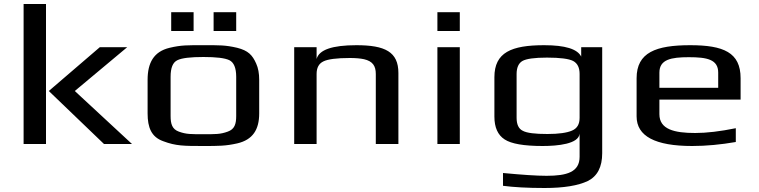

<svg xmlns="http://www.w3.org/2000/svg" viewBox="-20 -720 3797 960"><path d="M640 0 354 -265 616 -484H479L224 -265L500 0ZM210 0V-700H98V0Z M1276 -321C1276 -353 1271 -380 1261 -402C1242 -445 1221 -467 1166 -481C1106 -495 1076 -494 997 -494C918 -494 887 -495 828 -481C748 -462 718 -405 718 -321V-153C718 -82 737 -35 796 -14C859 10 901 10 997 10C1073 10 1108 10 1166 -3C1244 -21 1276 -72 1276 -153ZM1161 -140C1161 -100 1153 -74 1119 -62C1081 -48 1056 -49 997 -49C937 -49 912 -48 874 -62C841 -74 833 -100 833 -140V-336C833 -381 844 -408 867 -419C889 -430 933 -435 997 -435C1061 -435 1104 -430 1127 -419C1149 -408 1161 -381 1161 -336ZM948 -565V-659H836V-565ZM1161 -565V-659H1048V-565Z M1762 -494C1641 -494 1575 -471 1563 -425V-484H1451V0H1563V-350C1563 -381 1574 -402 1597 -413C1619 -424 1663 -430 1729 -430C1758 -430 1781 -428 1800 -424C1843 -414 1859 -391 1859 -350V0H1972V-355C1972 -461 1905 -494 1762 -494Z M2279 -565V-659H2167V-565ZM2279 0V-484H2167V0Z M2452 -334V-137C2452 -83 2469 -45 2503 -23C2536 -1 2600 10 2693 10C2768 10 2874 0 2878 -52V64C2878 140 2815 159 2713 159C2663 159 2590 154 2495 145V209C2548 216 2617 220 2703 220C2799 220 2871 208 2919 185C2967 161 2991 115 2991 46V-484H2886V-437C2867 -475 2806 -494 2701 -494C2537 -494 2452 -458 2452 -334ZM2878 -131C2878 -99 2866 -78 2840 -67C2815 -56 2774 -50 2717 -50C2655 -50 2614 -55 2594 -66C2573 -76 2563 -98 2563 -131V-350C2563 -382 2573 -404 2592 -415C2611 -426 2652 -432 2715 -432C2781 -432 2825 -426 2846 -415C2868 -403 2878 -381 2878 -350Z M3431 -494C3260 -494 3163 -458 3163 -329V-138C3163 -39 3256 10 3441 10C3511 10 3584 3 3659 -10V-79C3581 -63 3513 -55 3456 -55C3352 -55 3277 -73 3277 -149V-222H3683V-329C3683 -458 3597 -494 3431 -494ZM3424 -434C3515 -434 3571 -423 3571 -357V-281H3277V-357C3277 -423 3336 -434 3424 -434Z"/></svg>

Font: Gamestation Extended
Style: Regular
Weight: 400
Width: 7
Designer: Jonas Hecksher
Foundry: Jonas Hecksher, Playtypeª, e-types AS
Version: Version 1.003